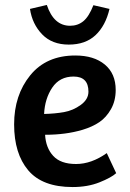

<svg xmlns="http://www.w3.org/2000/svg" viewBox="-20 -742 524 775"><path d="M284 -518Q359 -518 403 -481.5Q447 -445 447 -379Q447 -335 428 -301.5Q409 -268 381 -249Q353 -230 313 -218Q246 -198 162 -198Q165 -145 195 -112.5Q225 -80 287 -80Q349 -80 411 -124L449 -43Q429 -25 381.5 -6Q334 13 273 13Q151 13 94 -54.5Q37 -122 37 -240Q37 -358 102 -438Q167 -518 284 -518ZM337 -372Q337 -433 277 -433Q221 -433 191 -388.5Q161 -344 158 -282Q202 -283 238.5 -289.5Q275 -296 306 -318.5Q337 -341 337 -372ZM357 -721 422 -706Q406 -638 365.5 -600Q325 -562 257.5 -562Q190 -562 150 -603.5Q110 -645 101 -706L169 -722Q197 -638 263 -638Q294 -638 316.5 -656.5Q339 -675 357 -721Z"/></svg>

Font: Bree Serif
Style: Regular
Weight: 400
Designer: Veronika Burian, Jos Scaglione
Foundry: TypeTogether
Version: Version 1.002